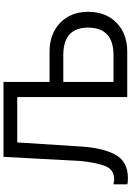

<svg xmlns="http://www.w3.org/2000/svg" viewBox="152 -895 747 1091"><g transform="rotate(-90 525.5 -349.5)"><path d="M238.3 -261.7Q230.5 -136.7 191.4 -66.4Q152.3 3.9 58.6 3.9Q31.2 3.9 23.4 0V-78.1Q31.2 -78.1 37.1 -76.2Q43 -74.2 50.8 -74.2Q109.4 -74.2 128.9 -128.9Q148.4 -183.6 156.2 -265.6L179.7 -703.1H605.5V-441.4H777.3Q878.9 -441.4 941.4 -380.9Q1003.9 -320.3 1003.9 -222.7Q1003.9 -121.1 941.4 -60.5Q878.9 0 777.3 0H519.5V-625H261.7ZM757.8 -78.1Q914.1 -78.1 914.1 -222.7Q914.1 -363.3 757.8 -363.3H605.5V-78.1Z"/></g></svg>

Font: 和音 by 宁静之雨，公众号njzyshare
Style: Regular
Weight: 400
Designer: Steve Matteson
Foundry: Ascender Corporation
Version: Version 6.00;June 8, 2018;FontCreator 11.0.0.2388 32-bit